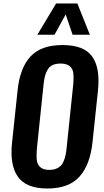

<svg xmlns="http://www.w3.org/2000/svg" viewBox="-20 -1079 600 1109"><path d="M195.8 -878.4 304.2 -1059.1H426.8L499 -878.4H399.4L359.4 -995.6L294.9 -878.4ZM265.1 -97.7Q287.1 -97.7 303.7 -104.2Q320.3 -110.8 330.6 -121.1Q340.8 -131.3 347.9 -148.4Q355 -165.5 358.6 -182.6Q362.3 -199.7 364.7 -223.6L402.8 -588.9Q404.8 -610.8 404.8 -629.4Q404.8 -641.6 403.8 -652.8Q401.9 -680.2 383.8 -696Q365.7 -711.9 330.1 -711.9Q302.7 -711.9 284.2 -703.4Q265.6 -694.8 255.1 -676.8Q244.6 -658.7 239.5 -638.7Q234.4 -618.7 231.4 -588.9L193.4 -223.6Q191.4 -200.2 191.4 -180.7Q191.4 -169.9 191.9 -159.2Q193.8 -130.9 211.7 -114.3Q229.5 -97.7 265.1 -97.7ZM253.9 9.8Q190.4 9.8 147.2 -8.3Q104 -26.4 80.8 -61.8Q57.6 -97.2 50.3 -145Q46.4 -169.9 46.4 -198.7Q46.4 -226.1 49.8 -256.8L81.5 -556.2Q94.7 -686 155.8 -752.4Q216.8 -818.8 341.3 -818.8Q465.8 -818.8 512.7 -752Q549.3 -700.2 548.8 -610.8Q548.8 -585 545.9 -556.2L514.2 -256.8Q500.5 -127 439 -58.6Q377.4 9.8 253.9 9.8Z"/></svg>

Font: Oswald
Style: Medium
Weight: 500
Designer: Vernon Adams
Foundry: Vernon Adams
Version: 3.0; ttfautohint (v0.94.23-7a4d-dirty) -l 8 -r 50 -G 150 -x 